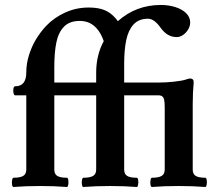

<svg xmlns="http://www.w3.org/2000/svg" viewBox="-20 -746 864 770"><path d="M34.2 -33.2Q60.5 -33.2 73 -40.5Q85.4 -47.9 85.4 -65.9V-363.8H40.5Q36.1 -363.8 34.2 -372.8Q32.2 -381.8 33.9 -390.9Q35.6 -399.9 40.5 -399.9Q63 -399.9 74.2 -413.8Q85.4 -427.7 85.4 -455.1Q85.4 -490.2 96.2 -524.9Q106.9 -559.6 124.8 -588.9Q142.6 -618.2 164.1 -641.1Q195.8 -674.8 240.5 -695.3Q285.2 -715.8 335 -715.8Q363.3 -715.8 384 -710.4Q404.8 -705.1 421.4 -693.1Q438 -681.2 452.6 -661.1Q489.3 -693.8 532.5 -710Q575.7 -726.1 625 -726.1Q655.8 -726.1 682.6 -717.8Q709.5 -709.5 726.1 -693.6Q742.7 -677.7 742.7 -655.8Q742.7 -641.6 734.6 -627.9Q726.6 -614.3 713.9 -605.7Q701.2 -597.2 689 -597.2Q669.9 -597.2 653.8 -606.4Q637.7 -615.7 624.5 -634.3Q611.3 -652.8 598.6 -661.9Q585.9 -670.9 573.7 -670.9Q536.6 -670.9 515.6 -647.9Q494.6 -625 486.3 -585.4Q478 -545.9 478 -490.2V-415H618.7Q646 -415 678.2 -418.5Q710.4 -421.9 726.1 -427.2Q732.9 -429.7 738.8 -430.7Q740.2 -431.2 742.7 -431.2Q749.5 -431.2 753.2 -427.5Q756.8 -423.8 756.8 -416Q754.9 -395 753.9 -373.5Q752.9 -352.1 752.9 -329.1V-65.9Q752.9 -47.9 764.9 -40.5Q776.9 -33.2 803.2 -33.2Q807.6 -33.2 809.1 -23.9Q810.5 -14.6 808.8 -5.4Q807.1 3.9 803.2 3.9Q755.9 0 696.3 0Q636.7 0 589.4 3.9Q585 3.9 583.5 -5.4Q582 -14.6 583.7 -23.9Q585.4 -33.2 589.4 -33.2Q615.7 -33.2 628.2 -40.5Q640.6 -47.9 640.6 -65.9V-314.9Q640.6 -335 638.4 -345.2Q636.2 -355.5 630.6 -359.6Q625 -363.8 613.8 -363.8H478V-65.9Q478 -47.9 490 -40.5Q502 -33.2 528.3 -33.2Q532.7 -33.2 534.2 -23.9Q535.6 -14.6 533.9 -5.4Q532.2 3.9 528.3 3.9Q481 0 421.4 0Q361.8 0 314.5 3.9Q310.1 3.9 308.6 -5.4Q307.1 -14.6 308.8 -23.9Q310.5 -33.2 314.5 -33.2Q340.8 -33.2 353.3 -40.5Q365.7 -47.9 365.7 -65.9V-363.8H197.8V-65.9Q197.8 -47.9 209.7 -40.5Q221.7 -33.2 248 -33.2Q252.4 -33.2 253.9 -23.9Q255.4 -14.6 253.7 -5.4Q252 3.9 248 3.9Q200.7 0 141.1 0Q81.5 0 34.2 3.9Q29.8 3.9 28.3 -5.4Q26.9 -14.6 28.6 -23.9Q30.3 -33.2 34.2 -33.2ZM365.7 -415V-455.1Q365.7 -524.4 396 -581.1Q386.7 -607.9 372.8 -626Q358.9 -644 340.8 -653.1Q322.8 -662.1 299.8 -662.1Q259.3 -662.1 236.8 -639.2Q214.4 -616.2 206.1 -576.2Q197.8 -536.1 197.8 -477.1V-415Z"/></svg>

Font: Junicode Two Beta VF
Style: Regular
Weight: 400
Designer: Peter S. Baker
Foundry: Briery Creek Software
Version: Version 1.031 beta; ttfautohint (v1.8.1.43-b0c9)